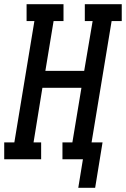

<svg xmlns="http://www.w3.org/2000/svg" viewBox="-44 -755 597 910"><path d="M327 135 349 0H252V-80H299L342 -339H157L115 -80H151V0H-24V-80H24L119 -655H82V-735H257V-655H210L171 -419H355L395 -655H358V-735H533V-655H485L390 -80H442L407 135Z"/></svg>

Font: Iosevka Curly Slab MdObl
Style: Regular
Weight: 500
Italic angle: -9°
Monospace: yes
Designer: Belleve Invis
Foundry: Belleve Invis
Version: Version 11.0.0; ttfautohint (v1.8.3)